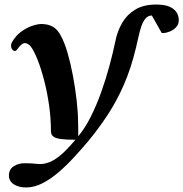

<svg xmlns="http://www.w3.org/2000/svg" viewBox="-20 -600 801 839"><path d="M94.2 219.2Q61.5 219.2 40.3 205.3Q19 191.4 19 167Q19 140.1 39.6 126.7Q60.1 113.3 87.4 113.3Q119.1 113.3 140.6 116Q162.1 118.7 181.6 113.3Q202.1 107.9 220.9 95.7Q239.7 83.5 256.1 68.1Q272.5 52.7 285.9 37.6Q299.3 22.5 309.6 10.7Q267.6 10.7 244.4 7.3Q221.2 3.9 211.9 -4.2Q202.6 -12.2 202.6 -26.9Q202.6 -83.5 194.3 -141.1Q186 -198.7 172.6 -250Q159.2 -301.3 143.8 -339.8Q128.4 -378.4 114.3 -397Q109.9 -402.8 102.8 -407.2Q95.7 -411.6 89.4 -411.6Q80.6 -411.6 72.3 -403.8Q64 -396 57.1 -386.7Q50.3 -377 44.4 -377Q39.1 -377 33.7 -383.5Q28.3 -390.1 28.3 -400.9Q28.3 -407.2 31.2 -413.6Q47.9 -443.4 72 -461.2Q96.2 -479 120.6 -487.1Q145 -495.1 160.6 -495.1Q189.5 -495.1 210.7 -483.4Q231.9 -471.7 247.1 -441.4Q262.2 -413.6 275.4 -368.2Q288.6 -322.8 298.6 -269.5Q308.6 -216.3 314.7 -163.3Q320.8 -110.4 321.3 -66.9Q321.3 -52.7 321.8 -35.2Q322.3 -17.6 321.8 -4.4Q351.1 -39.1 376.2 -89.1Q401.4 -139.2 421.9 -196.3Q442.4 -253.4 458 -311.3Q473.6 -369.1 483.9 -418.9Q492.7 -463.4 513.7 -499.8Q534.7 -536.1 571 -558.1Q607.4 -580.1 662.1 -580.1Q700.2 -580.1 721.7 -570.3Q743.2 -560.5 752.2 -544.9Q761.2 -529.3 761.2 -512.2Q761.2 -493.2 749.3 -480.7Q737.3 -468.3 721.2 -461.9Q705.1 -455.6 691.9 -455.6Q687 -455.6 686 -457L643.6 -532.2Q626.5 -532.2 615.2 -518.3Q604 -504.4 596.9 -482.7Q589.8 -460.9 584.7 -437.3Q579.6 -413.6 574.7 -393.6Q552.7 -301.3 521.2 -229.5Q489.7 -157.7 450.7 -98.4Q411.6 -39.1 366.7 15.6Q337.9 49.8 305.2 85.4Q272.5 121.1 237.3 151.6Q202.1 182.1 165.8 200.7Q129.4 219.2 94.2 219.2Z"/></svg>

Font: Gelasio SemiBold
Style: Italic
Weight: 600
Italic angle: -8.5°
Designer: Eben Sorkin
Foundry: Eben Sorkin
Version: Version 1.008